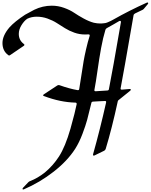

<svg xmlns="http://www.w3.org/2000/svg" viewBox="-231 -1064 1219 1553"><path d="M-37 467Q-45 471 -48 466.5Q-51 462 -45 455L-3 411Q3 404 12 401Q74 377 132 331Q199 275 246 202Q297 123 339 -23Q378 -163 389 -221Q391 -234 378 -234Q257 -237 127 -286Q109 -291 125 -302L233 -373Q241 -378 250 -375Q332 -346 396 -335Q409 -333 410 -345Q415 -374 427 -453Q439 -532 445.5 -570Q452 -608 465.5 -667Q479 -726 494 -773Q498 -786 484 -786Q475 -785 457 -785Q412 -785 370 -800Q328 -815 294.5 -836Q261 -857 228 -878Q195 -899 153 -914Q111 -929 66 -929Q23 -929 -11 -912Q-36 -895 -57.5 -860Q-79 -825 -79 -790Q-79 -739 -39 -709Q-28 -701 -39 -693L-148 -619Q-157 -612 -164 -618Q-211 -652 -211 -716Q-211 -776 -155 -842Q-112 -890 -28 -945Q26 -975 46 -985Q114 -1018 188 -1018Q239 -1018 287.5 -1000.5Q336 -983 369 -960.5Q402 -938 446 -914Q490 -890 528 -880Q555 -874 579 -874Q587 -874 594.5 -874.5Q602 -875 609.5 -876Q617 -877 621.5 -877.5Q626 -878 633.5 -881Q641 -884 643.5 -885Q646 -886 654.5 -890Q663 -894 664.5 -894.5Q666 -895 676 -900.5Q686 -906 688 -907Q813 -978 955 -1042Q963 -1046 966.5 -1041.5Q970 -1037 964 -1030L932 -992Q926 -985 917 -982L861 -955Q850 -949 849 -939Q764 -447 745 -352Q743 -345 746 -341.5Q749 -338 756 -339Q775 -340 816 -344Q825 -345 827 -340.5Q829 -336 822 -330L734 -259Q723 -252 722 -246Q674 -24 624 140Q621 150 612 155L534 193Q527 197 523.5 193.5Q520 190 522 183Q578 -16 627 -234Q629 -241 626 -244.5Q623 -248 616 -247Q606 -246 572 -245Q538 -244 520 -242Q509 -240 508 -231Q485 -136 473.5 -93Q462 -50 436 19Q410 88 377 140Q314 238 202.5 325Q91 412 -37 467ZM533 -339Q531 -332 534 -328.5Q537 -325 544 -326L637 -332Q649 -333 650 -343Q678 -483 747 -884Q748 -891 744.5 -894Q741 -897 734 -894Q722 -887 687.5 -867Q653 -847 634 -837Q625 -832 622 -824Q602 -758 587 -676.5Q572 -595 558 -495.5Q544 -396 533 -339Z"/></svg>

Font: Joscelyn
Style: Regular
Weight: 400
Designer: Peter S. Baker
Version: Version 1.012